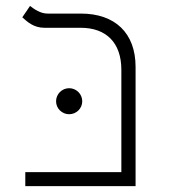

<svg xmlns="http://www.w3.org/2000/svg" viewBox="-20 -632 626 652"><path d="M65.9 0H440.4V-404.8C440.4 -520 370.6 -585.9 254.4 -585.9H141.6C117.2 -585.9 96.7 -600.6 82 -611.8L55.7 -573.2C72.8 -558.1 93.8 -537.6 131.3 -537.6H254.4C340.8 -537.6 392.1 -486.8 392.1 -395V-47.4H65.9ZM214.8 -244.1C239.3 -244.1 259.3 -263.7 259.3 -288.1C259.3 -312.5 239.3 -332.5 214.8 -332.5C190.4 -332.5 170.4 -312.5 170.4 -288.1C170.4 -263.7 190.4 -244.1 214.8 -244.1Z"/></svg>

Font: Cascadia Code PL ExtraLight
Style: Regular
Weight: 200
Monospace: yes
Designer: Aaron Bell
Foundry: Saja Typeworks
Version: Version 2404.023